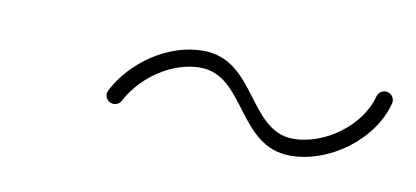

<svg xmlns="http://www.w3.org/2000/svg" viewBox="-29 -341 462 213"><g transform="rotate(10 202.5 -234.0)"><path d="M108.5 -212.6C108.5 -212.6 108.5 -212.6 108.5 -212.6C123.1 -240.8 155.8 -263.9 188 -263.9C239.1 -263.9 243.3 -185 303 -185C346.6 -185 393.2 -219 404.2 -261.6C405.5 -266.7 402.5 -271.9 397.4 -273.2C392.3 -274.5 387.1 -271.5 385.8 -266.4C377 -232.1 338 -204 303 -204C252.1 -204 247.9 -282.9 188 -282.9C148.7 -282.9 109.5 -255.8 91.7 -221.4C89.2 -216.7 91.1 -211 95.7 -208.6C100.4 -206.2 106.1 -208 108.5 -212.6Z"/></g></svg>

Font: FRB American Cursive Extralight
Style: Italic
Weight: 200
Italic angle: -25°
Version: Version 2.0;Modular Font Editor K font №1